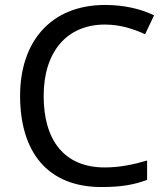

<svg xmlns="http://www.w3.org/2000/svg" viewBox="-20 -744 672 774"><path d="M403 -645C467 -645 521 -626 565 -606L601 -682C547 -709 477 -724 404 -724C183 -724 61 -574 61 -358C61 -133 170 10 389 10C468 10 520 1 573 -19V-97C519 -81 464 -69 402 -69C238 -69 156 -180 156 -357C156 -536 250 -645 403 -645Z"/></svg>

Font: Noto Sans Bhaiksuki
Style: Regular
Weight: 400
Designer: Monotype Design Team
Foundry: Monotype Imaging Inc.
Version: Version 2.002